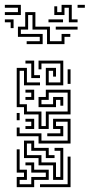

<svg xmlns="http://www.w3.org/2000/svg" viewBox="-30 -766 373 792"><path d="M99 -444V-504H75V-516H111V-456H135V-444ZM159 -414V-486H201V-450H189V-474H171V-426H219V-504H141V-480H129V-516H231V-414ZM129 -234V-294H69V-324H39V-486H81V-426H135V-414H69V-474H51V-336H81V-306H141V-246H159V-306H249V-384H171V-354H141V-336H189V-366H231V-330H219V-354H201V-324H129V-366H159V-396H261V-294H171V-234ZM249 -420V-480H261V-420ZM75 -354V-366H99V-384H75V-396H111V-354ZM39 -270V-300H51V-270ZM129 -174V-204H39V-240H51V-216H141V-186H249V-264H201V-246H231V-204H165V-216H219V-234H189V-276H261V-174ZM75 -234V-246H99V-264H75V-276H111V-234ZM189 -24V-84H129V-114H69V-186H111V-156H171V-126H195V-114H159V-144H99V-174H81V-126H141V-96H201V-36H219V-144H195V-156H231V-24ZM39 6V-36H69V-54H39V-150H51V-66H81V-24H51V-6H99V-36H159V-54H99V-84H75V-96H111V-66H171V-24H111V6ZM135 6V-6H249V-120H261V6ZM-10 -704V-716H44V-734H-10V-746H56V-704ZM254 -674V-734H236V-704H194V-740H206V-716H224V-746H266V-686H290V-674ZM290 -734V-746H320V-734ZM80 -584V-596H134V-614H44V-656H74V-716H116V-656H176V-596H224V-626H260V-614H236V-584H164V-644H104V-704H86V-644H56V-626H146V-584ZM14 -650V-674H-10V-686H26V-650ZM170 -674V-686H230V-674ZM200 -644V-656H290V-644Z"/></svg>

Font: Rubik Maze
Style: Regular
Weight: 400
Designer: Hubert and Fischer, NaN
Foundry: Hubert and Fischer, NaN
Version: Version 2.200